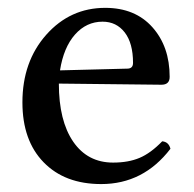

<svg xmlns="http://www.w3.org/2000/svg" viewBox="-20 -459 494 489"><path d="M132.8 -279.8 304.2 -284.2Q318.8 -284.2 318.8 -298.8Q318.8 -349.1 297.6 -376.5Q276.4 -403.8 241.2 -403.8Q200.2 -403.8 171.1 -371.1Q142.1 -338.4 132.8 -279.8ZM393.1 -99.1Q409.7 -97.7 414.1 -80.1Q345.2 9.8 237.8 9.8Q145 9.8 91.1 -45.7Q37.1 -101.1 37.1 -198.2Q37.1 -302.2 97.9 -370.6Q158.7 -439 248 -439Q324.2 -439 368.2 -389.6Q412.1 -340.3 412.1 -263.2Q412.1 -243.2 391.1 -243.2L129.9 -246.1Q129.9 -151.4 166.5 -98.1Q203.1 -44.9 268.1 -44.9Q307.1 -44.9 335.4 -56.9Q363.8 -68.8 393.1 -99.1Z"/></svg>

Font: Common Serif News
Style: Regular
Weight: 450
Designer: Philipp H. Poll, Khaled Hosny
Foundry: Stefan Peev, Context Ltd.
Version: Version 1.026